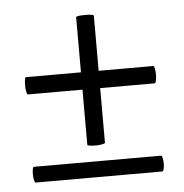

<svg xmlns="http://www.w3.org/2000/svg" viewBox="-39 -460 477 497"><g transform="rotate(-5 199.0 -211.5)"><path d="M29 -23Q29 -30 30 -36Q31 -42 33 -42H364Q366 -42 367.5 -35.5Q369 -29 369 -22Q369 -14 367.5 -7.5Q366 -1 364 -1H34Q32 -1 30.5 -8Q29 -15 29 -23ZM29 -254Q29 -262 30 -268.5Q31 -275 33 -275H364Q366 -275 367.5 -268Q369 -261 369 -253Q369 -244 367.5 -237Q366 -230 364 -230H34Q32 -230 30.5 -237.5Q29 -245 29 -254ZM197 -83Q189 -83 182.5 -84Q176 -85 176 -87V-418Q176 -422 199 -422Q222 -422 222 -418V-88Q222 -86 214 -84.5Q206 -83 197 -83Z"/></g></svg>

Font: Cormorant Infant SemiBold
Style: Regular
Weight: 600
Designer: Christian Thalmann (Catharsis Fonts)
Foundry: Catharsis Fonts
Version: Version 4.000